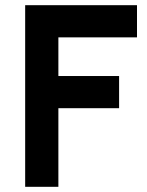

<svg xmlns="http://www.w3.org/2000/svg" viewBox="-20 -720 565 740"><path d="M77 0V-700H508V-576H205V-427H439V-303H205V0Z"/></svg>

Font: Cabin Resolve
Style: Bold-Resolve
Weight: 700
Designer: Pablo Impallari
Foundry: Pablo Impallari. http://www.impallari.com Igino Marini. http://www.ikern.com
Version: Version 3.001